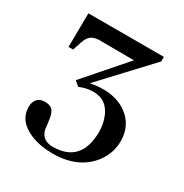

<svg xmlns="http://www.w3.org/2000/svg" viewBox="-144 -634 790 826"><g transform="rotate(30 251.5 -221.0)"><path d="M435.5 -499V-521.5H60.5L58.6 -353.5H81.1L98.6 -404.3Q111.3 -438.5 142.6 -443.4Q149.4 -444.3 156.2 -445.3L331.1 -444.3L157.2 -245.1L180.7 -225.6Q215.8 -240.2 248 -240.2Q319.3 -240.2 344.7 -167Q355.5 -136.7 355.5 -100.6Q353.5 51.8 214.8 52.7Q161.1 52.7 149.4 4.9Q147.5 -5.9 145.5 -27.3Q140.6 -76.2 124 -88.9Q111.3 -98.6 90.8 -98.6Q47.9 -98.6 40 -57.6Q39.1 -50.8 39.1 -44.9Q39.1 26.4 121.1 59.6Q168 78.1 227.5 78.1Q353.5 78.1 418 -3.9Q456.1 -53.7 456.1 -114.3Q456.1 -193.4 394.5 -237.3Q347.7 -270.5 280.3 -270.5Q247.1 -270.5 215.8 -263.7Z"/></g></svg>

Font: Abhaya Libre SemiBold
Style: Regular
Weight: 600
Designer: Pushpananda Ekanayake, Sol Matas, Pathum Egodawatta
Foundry: Mooniak
Version: Version 1.050 ; ttfautohint (v1.6)